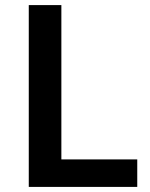

<svg xmlns="http://www.w3.org/2000/svg" viewBox="-20 -785 590 754"><path d="M93 -51H519V-159H221V-765H93Z"/></svg>

Font: Noto Sans Tamil UI SemiBold
Style: Regular
Weight: 600
Designer: Jelle Bosma - Monotype Design Team
Foundry: Monotype Imaging Inc.
Version: Version 2.004